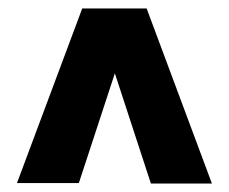

<svg xmlns="http://www.w3.org/2000/svg" viewBox="-20 -710 540 453"><path d="M336 -277 251 -537 174 -690H326L480 -277ZM20 -278 174 -690H326L251 -537L166 -278Z"/></svg>

Font: Radio Canada Big
Style: Bold
Weight: 700
Designer: Étienne Aubert Bonn
Foundry: Coppers and Brasses
Version: Version 1.001